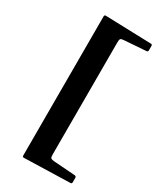

<svg xmlns="http://www.w3.org/2000/svg" viewBox="-241 -934 972 1154"><g transform="rotate(30 245.0 -357.0)"><path d="M462 -798Q462 -789 452 -788L300 -777Q284 -776 279 -771Q274 -766 274 -746V32Q274 52 279 56.5Q284 61 300 63L452 74Q462 76 462 85V117Q462 127 452 127L134 136Q124 136 124 126V-840Q124 -850 134 -850L452 -840Q462 -840 462 -830Z"/></g></svg>

Font: Hahmlet ExtraBold
Style: Regular
Weight: 800
Designer: Minjoo Ham & Mark Frömberg
Foundry: hypertype
Version: Version 1.002